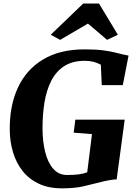

<svg xmlns="http://www.w3.org/2000/svg" viewBox="-20 -1022 740 1050"><path d="M319.5 8Q245.5 8 191.8 -17.5Q138 -43 103.5 -87Q69 -131 51.8 -187.5Q34.5 -244 33.5 -306Q31 -440 76.8 -540.2Q122.5 -640.5 214.5 -696.2Q306.5 -752 442 -752Q503 -752 541.8 -747Q580.5 -742 606.5 -735.5Q632.5 -729 653.5 -724Q661 -722.5 668.2 -721Q675.5 -719.5 683 -718L651.5 -556.5H536.5L531.5 -668Q513.5 -678 492 -683.8Q470.5 -689.5 444 -689.5Q376 -689.5 331 -660.2Q286 -631 260 -579.5Q234 -528 223.2 -461.8Q212.5 -395.5 212.5 -321Q212.5 -250 226.8 -192Q241 -134 270.8 -99.5Q300.5 -65 347 -65Q381 -65 408.2 -68.2Q435.5 -71.5 457 -80L483 -288.5L383 -296.5L392 -367.5H662L618 -41Q602.5 -41 575.2 -36Q548 -31 526 -25Q483.5 -14 435.5 -3Q387.5 8 319.5 8ZM257.5 -832 435 -1002.5H521.5L624.5 -832L565.5 -804Q539.5 -826 513.5 -848.5Q487.5 -871 461 -893Q423 -871 385 -848.5Q347 -826 309 -804Z"/></svg>

Font: Merriweather Black
Style: Italic
Weight: 900
Italic angle: -7.8°
Designer: Eben Sorkin
Foundry: Eben Sorkin
Version: Version 2.200;gftools[0.9.31]